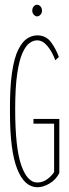

<svg xmlns="http://www.w3.org/2000/svg" viewBox="-20 -779 290 809"><path d="M138 10Q83 10 52.5 -67Q22 -144 22 -304Q21 -408 30.5 -472.5Q40 -537 57.5 -571Q75 -605 95.5 -617.5Q116 -630 137 -630Q173 -630 194 -602.5Q215 -575 228 -539L213 -525Q200 -561 180 -585Q160 -609 136 -609Q121 -609 105 -598Q89 -587 75 -556.5Q61 -526 52.5 -468.5Q44 -411 44 -319Q44 -156 69.5 -83Q95 -10 137 -10Q160 -10 179 -24Q198 -38 208 -54V-258H121V-278H230V-50Q216 -22 189 -6Q162 10 138 10ZM136 -710Q129 -710 122.5 -717Q116 -724 116 -734Q116 -745 122 -752Q128 -759 136 -759Q144 -759 150.5 -752Q157 -745 157 -734Q157 -724 150.5 -717Q144 -710 136 -710Z"/></svg>

Font: Inconsolata UltraCondensed ExtraLight
Style: Regular
Weight: 200
Width: 1
Monospace: yes
Designer: Raph Levien, Cyreal, Brenton Simpson
Foundry: Raph Levien, Cyreal, Google
Version: Version 3.100; ttfautohint (v1.8.4.7-5d5b)